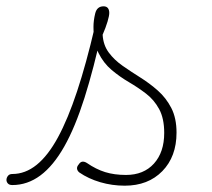

<svg xmlns="http://www.w3.org/2000/svg" viewBox="-100 -569 670 608"><path d="M-61 17Q-71 17 -75.5 11.5Q-80 6 -79.5 -0.5Q-79 -7 -74.5 -12.5Q-70 -18 -61 -18Q-20 -18 16 -47Q52 -76 83.5 -134Q115 -192 144 -279.5Q173 -367 200 -483L224 -476Q197 -352 167.5 -259Q138 -166 103.5 -105Q69 -44 28 -13.5Q-13 17 -61 17ZM295 19Q255 19 217.5 8Q180 -3 151 -23Q145 -28 144 -34.5Q143 -41 149 -48Q154 -56 160.5 -57Q167 -58 175 -53Q204 -33 233 -24Q262 -15 299 -15Q355 -15 387.5 -51Q420 -87 420 -148Q420 -194 404 -223.5Q388 -253 362.5 -272.5Q337 -292 308 -309Q279 -326 253.5 -347.5Q228 -369 212 -401Q196 -433 196 -484Q196 -504 201.5 -526.5Q207 -549 228 -549Q237 -549 241.5 -543.5Q246 -538 246 -528Q246 -519 240.5 -500.5Q235 -482 225 -459Q227 -426 244.5 -402.5Q262 -379 288.5 -360.5Q315 -342 344.5 -323.5Q374 -305 400 -282Q426 -259 442.5 -227Q459 -195 459 -149Q459 -73 414 -27Q369 19 295 19Z"/></svg>

Font: Playwrite CL Thin
Style: Regular
Weight: 100
Designer: Veronika Burian, José Scaglione
Foundry: TypeTogether
Version: Version 1.002